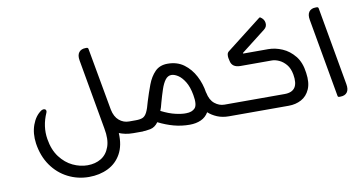

<svg xmlns="http://www.w3.org/2000/svg" viewBox="-75 -750 2189 1159"><g transform="rotate(-10 1020.0 -171.0)"><path d="M743 -74 756 0H696Q669 0 647.5 -4.5Q626 -9 609 -16Q613 60 584.5 111.5Q556 163 504 188.5Q452 214 387 214Q318 214 258 183.5Q198 153 158 96Q118 39 106 -40Q97 -103 116 -155Q135 -207 173 -232Q181 -236 187 -236Q192 -236 197 -233Q202 -230 202 -222Q202 -220 201.5 -218Q201 -216 200 -213Q165 -134 178 -55Q189 13 222.5 57Q256 101 300.5 122Q345 143 390 143Q438 143 473.5 121.5Q509 100 525 55Q541 10 528 -58L452 -488Q446 -521 459.5 -538.5Q473 -556 501 -556H507Q515 -556 517 -548L586 -164Q595 -119 621.5 -96.5Q648 -74 682 -74Z M1321 -74 1334 0H1282Q1242 0 1210.5 -13Q1179 -26 1156 -47Q1139 -18 1109 -4.5Q1079 9 1040 9Q990 9 943.5 -3.5Q897 -16 849 -40Q829 -12 800.5 -6Q772 0 738 0H728L715 -74H723Q750 -74 765.5 -80.5Q781 -87 792 -108.5Q803 -130 814 -173Q830 -225 847.5 -271.5Q865 -318 894 -347.5Q923 -377 971 -377Q1030 -377 1071 -346.5Q1112 -316 1137 -268Q1162 -220 1170 -166L1171 -164Q1180 -118 1207.5 -96Q1235 -74 1267 -74ZM1030 -63Q1067 -63 1085 -83Q1103 -103 1092 -164Q1083 -215 1063.5 -246.5Q1044 -278 1022 -292Q1000 -306 982 -306Q960 -306 944.5 -285.5Q929 -265 917.5 -230.5Q906 -196 894 -153Q890 -137 886.5 -125Q883 -113 879 -104Q926 -80 965.5 -71Q1005 -62 1030 -63Z M1648 0H1315L1302 -74H1636Q1727 -74 1708 -181Q1701 -220 1681.5 -243Q1662 -266 1638.5 -276.5Q1615 -287 1595 -287H1403Q1351 -287 1343 -329L1339 -347Q1337 -359 1339 -370Q1341 -381 1351 -388L1563 -553Q1567 -557 1571 -555Q1594 -541 1597 -517Q1600 -493 1580 -478L1431 -362Q1430 -361 1431 -359.5Q1432 -358 1433 -358H1585Q1628 -358 1671 -339.5Q1714 -321 1746 -281.5Q1778 -242 1786 -177Q1795 -116 1777.5 -76.5Q1760 -37 1725.5 -18.5Q1691 0 1648 0Z M1964 0H1958Q1949 0 1948 -8L1863 -488Q1857 -521 1870 -538.5Q1883 -556 1911 -556H1918Q1926 -556 1928 -548L2013 -68Q2019 -35 2006 -17.5Q1993 0 1964 0Z"/></g></svg>

Font: Zain
Style: Italic
Weight: 400
Italic angle: -10°
Designer: Zain,Boutros
Foundry: Mobile Telecommunications Company (Zain), 2024
Version: Version 1.51; ttfautohint (v1.8.4)